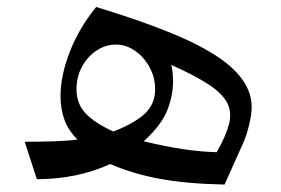

<svg xmlns="http://www.w3.org/2000/svg" viewBox="-20 -503 788 539"><path d="M49.3 -105Q92.8 -105 133.3 -106.4Q173.8 -107.9 197.3 -111.3Q171.9 -136.7 160.9 -166.7Q149.9 -196.8 149.9 -233.9Q149.9 -290 175.8 -357.2Q201.7 -424.3 250 -483.4Q309.6 -465.3 359.1 -448.2Q408.7 -431.2 452.1 -413.6Q573.2 -365.2 629.9 -313.7Q686.5 -262.2 686.5 -202.6Q686.5 -182.1 679.4 -152.6Q672.4 -123 662.1 -100.1L610.4 15.1Q507.3 13.2 430.4 -0.7Q353.5 -14.6 289.6 -42.5Q196.3 0 83.5 0ZM298.3 -133.8Q358.4 -157.2 387 -184.3Q415.5 -211.4 415.5 -252.4Q415.5 -285.6 399.9 -314.2Q384.3 -342.8 359.1 -360.4Q334 -377.9 305.2 -377.9Q276.4 -377.9 251 -361.1Q225.6 -344.2 210.2 -315.9Q194.8 -287.6 194.8 -252.4Q194.8 -211.4 220.7 -184.3Q246.6 -157.2 298.3 -133.8ZM383.3 -106.4Q446.3 -91.3 494.4 -84.2Q542.5 -77.1 588.4 -75.7Q614.7 -122.1 623 -155Q631.3 -188 617.7 -214.4Q604 -240.7 565.7 -265.9Q527.3 -291 460.9 -320.8Q463.4 -309.6 464.6 -298.3Q465.8 -287.1 465.8 -275.4Q465.8 -234.4 449.2 -192.6Q432.6 -150.9 383.3 -106.4Z"/></svg>

Font: Pinar-DS1-FD Medium
Style: Regular
Weight: 500
Designer: Amin Abedi
Version: Version 3.000